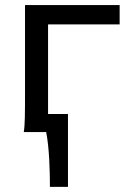

<svg xmlns="http://www.w3.org/2000/svg" viewBox="-20 -518 526 753"><path d="M161.1 0C173.3 61 175.8 152.8 175.8 214.8H246.6V-70.8H168.5V-422.4H449.2V-498H78.1V-148.9C78.1 -81.5 78.1 -27.3 73.2 0Z"/></svg>

Font: Andika
Style: Regular
Weight: 400
Designer: Victor Gaultney, Annie Olsen, Julie Remington, Don Collingsworth, Eric Hays
Foundry: SIL International
Version: Version 1.000